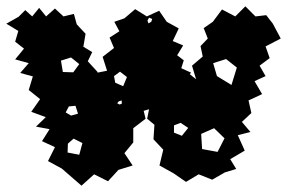

<svg xmlns="http://www.w3.org/2000/svg" viewBox="-23 -562 912 608"><path d="M173 -28 129 -52 151 -96 110 -115 134 -153 91 -161 122 -191 76 -208 104 -248 68 -277 81 -320 41 -331 68 -362 25 -374 53 -408 25 -430 35 -464 -3 -487 36 -509 57 -530 79 -510 101 -537 123 -510 151 -535 178 -510 211 -518 220 -485 248 -455 241 -414 269 -397 255 -368 286 -334V-332L316 -338L302 -382L338 -410L324 -443L355 -463L339 -493L371 -504L405 -533L442 -510L481 -528L505 -493L543 -472L524 -432L557 -418L538 -387L559 -371L551 -346L582 -332L578 -327L598 -311L585 -354L619 -383L612 -416L635 -440L622 -473L651 -493L680 -532L722 -510L754 -542L786 -510L820 -514L841 -487L866 -440L818 -415L831 -378L799 -354L818 -321L783 -305L807 -264L764 -244L773 -204L743 -176L770 -144L730 -134L752 -85L706 -58L725 -27L689 -16L649 7L606 -10L566 14L527 -13L482 -38L494 -88L463 -121L466 -167L443 -186L449 -216L432 -211L438 -186L399 -156V-111L371 -77L397 -38L352 -24L319 12L275 -10L235 26ZM459 -502 449 -506 444 -497 447 -488 456 -493ZM202 -380 170 -370 176 -334 209 -333 228 -359ZM727 -348 693 -375 652 -362 664 -321 710 -293ZM357 -335 338 -321 342 -300 367 -289 379 -318ZM362 -244 353 -241 348 -235 356 -231 363 -234ZM216 -227 195 -225 185 -206 202 -196 224 -202ZM573 -157 549 -173 528 -165V-142L553 -132ZM655 -156 614 -138 617 -90 666 -81 688 -124ZM210 -123 192 -107 191 -79 228 -72 238 -109Z"/></svg>

Font: Rubik Gemstones
Style: Regular
Weight: 400
Designer: Hubert and Fischer, NaN
Foundry: Hubert and Fischer, NaN
Version: Version 2.200